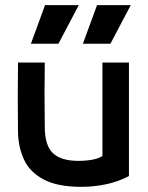

<svg xmlns="http://www.w3.org/2000/svg" viewBox="-20 -713 575 746"><path d="M378 -470H481V-29Q440 -7 392 3Q344 13 296 13Q204 13 150 -15.5Q96 -44 73.5 -92.5Q51 -141 50 -199Q49 -270 49 -334.5Q49 -399 50 -470H154Q152 -345 154 -220Q154 -148 185.5 -118Q217 -88 284 -88Q316 -88 341 -93Q366 -98 378 -107ZM155 -693H286L207 -543H100ZM357 -693H488L409 -543H302Z"/></svg>

Font: Kreadon Light
Style: Bold
Weight: 600
Designer: Reiya WATANABE
Foundry: StudioGnu
Version: Version 1.003; ttfautohint (v1.8.4.7-5d5b);gftools[0.9.32]